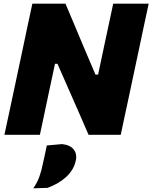

<svg xmlns="http://www.w3.org/2000/svg" viewBox="-20 -733 828 1044"><path d="M4 0Q16.5 -56.5 27.5 -109.5Q38.5 -162 53.5 -231L105 -473.5Q120 -544 131.5 -599.5Q143 -654.5 156 -713H336Q363.5 -648.5 388 -590Q412.5 -531 436 -475.5L499 -327.5H513.5L544.5 -474Q559.5 -544 571.2 -599Q583 -654 595.5 -713H788.5Q775.5 -653.5 764 -599Q752.5 -544 737.5 -474L686 -231.5Q671 -162 659.8 -109.5Q648.5 -57 636.5 0H461.5Q437.5 -56 412.5 -113Q387 -170 358 -237L292.5 -386H279L246 -231.5Q231.5 -162 220.2 -109.5Q209 -57 197 0ZM161 291Q183 259 194.5 226.5Q206 194 213 157.5Q218.5 133 224 108Q229 83 234.5 58L317.5 50.5Q361.5 55.5 380.5 79.5Q394.5 97 394.5 120Q394.5 128.5 392.5 138Q382.5 189 341.8 227.2Q301 265.5 238.5 288.5Z"/></svg>

Font: Heraclito ExtraBold
Style: Italic
Weight: 800
Italic angle: -12°
Designer: Kostas Bartsokas (font) & Cristiano Sobral (main changes)
Foundry: Kostas Bartsokas (font) & Cristiano Sobral (main changes)
Version: Version 1.00;July 8, 2020;FontCreator 13.0.0.2655 64-bit